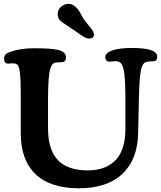

<svg xmlns="http://www.w3.org/2000/svg" viewBox="-20 -965 846 1007"><path d="M369.1 -806.2Q356.9 -814.9 332.3 -830.6Q307.6 -846.2 297.4 -855.5Q282.7 -869.1 282.7 -890.6Q282.7 -914.1 300 -929.4Q317.4 -944.8 340.3 -944.8Q365.7 -944.8 390.1 -914.6Q395.5 -907.7 407 -885.7Q418.5 -863.8 432.1 -847.7Q436.5 -841.8 445.3 -831.3Q454.1 -820.8 457.3 -816.4Q460.4 -812 465.1 -805.2Q469.7 -798.3 471.2 -793.5Q472.7 -788.6 472.7 -783.7Q472.7 -773.9 466.3 -768.3Q460 -762.7 449.2 -762.7Q435.1 -762.7 419.9 -771.5Q404.8 -780.3 369.1 -806.2ZM708.5 -449.2 704.6 -267.1Q701.7 -128.4 621.8 -53Q542 22.5 392.6 22.5Q244.1 22.5 166.7 -51.3Q89.4 -125 88.9 -264.2V-452.6Q88.9 -508.8 87.6 -540.8Q86.4 -572.8 83 -593.8Q79.6 -614.7 74 -622.3Q68.4 -629.9 58.1 -631.8Q49.3 -633.8 35.2 -632.3Q21 -630.9 16.6 -631.8Q1.5 -635.3 1.5 -657.2Q1.5 -670.4 8.8 -678.7Q16.1 -687 32.7 -692.4Q85.4 -711.9 157.7 -711.9Q249 -711.9 282.7 -703.6Q326.2 -693.4 326.2 -665Q326.2 -642.1 307.6 -639.2Q302.2 -638.2 291.5 -638.2Q280.8 -638.2 272 -636.7Q262.2 -635.3 256.1 -629.2Q250 -623 243.9 -604.5Q237.8 -585.9 234.9 -545.2Q231.9 -504.4 231.9 -440.4V-292.5Q231.9 -179.7 283.4 -125.5Q335 -71.3 440.9 -71.3Q484.4 -71.3 519.5 -83.3Q554.7 -95.2 581.5 -120.4Q608.4 -145.5 623 -187.7Q637.7 -230 637.7 -287.1V-459.5Q637.2 -560.1 628.7 -599.6Q620.1 -639.2 597.7 -642.6Q591.8 -645.5 573.2 -643.1Q554.7 -640.6 548.3 -642.1Q532.2 -646 532.2 -665.5Q532.2 -688 568.8 -700.7Q605.5 -713.4 671.9 -713.4Q804.7 -713.4 804.7 -668.5Q804.7 -647 787.6 -644Q783.7 -643.1 769.3 -643.1Q754.9 -643.1 745.1 -639.2Q726.6 -633.8 718.8 -595Q710.9 -556.2 708.5 -449.2Z"/></svg>

Font: Cooper* SemiBold
Style: Regular
Weight: 600
Designer: Owen Earl
Foundry: indestructible type*
Version: Version 0.001